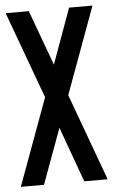

<svg xmlns="http://www.w3.org/2000/svg" viewBox="-52 -757 478 793"><g transform="rotate(-5 186.5 -360.0)"><path d="M2 0 134 -360 2 -720H98L182 -491L265 -720H362L230 -360L362 0H265L182 -229L98 0Z"/></g></svg>

Font: Berliner Wand
Style: Regular
Weight: 400
Designer: Peter Wiegel
Foundry: Peter Wiegel
Version: Version 1.000